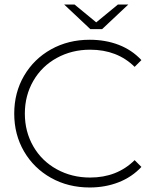

<svg xmlns="http://www.w3.org/2000/svg" viewBox="-20 -825 690 850"><path d="M377 -649Q447 -649 505.5 -626.5Q564 -604 606 -559L576 -529Q499 -605 379 -605Q298 -605 231.5 -568.5Q165 -532 127.5 -467Q90 -402 90 -322Q90 -242 127.5 -177Q165 -112 231.5 -75.5Q298 -39 379 -39Q498 -39 576 -116L606 -86Q564 -41 505 -18Q446 5 377 5Q282 5 206 -37.5Q130 -80 86.5 -154.5Q43 -229 43 -322Q43 -415 86.5 -489.5Q130 -564 206 -606.5Q282 -649 377 -649ZM548 -805 432 -696H380L264 -805H310L406 -726L502 -805Z"/></svg>

Font: Montserrat Ace
Style: Light
Weight: 300
Designer: Julieta Ulanovsky
Foundry: Julieta Ulanovsky
Version: Version 1